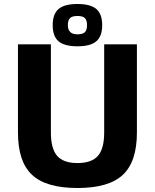

<svg xmlns="http://www.w3.org/2000/svg" viewBox="-20 -922 776 962"><path d="M70 -258V-700H235V-258Q235 -177 266.5 -141Q298 -105 368 -105Q439 -105 470.5 -141Q502 -177 502 -258V-700H666V-258Q666 -112 595.5 -46Q525 20 368 20Q211 20 140.5 -46Q70 -112 70 -258ZM273.5 -877Q303 -902 368 -902Q433 -902 462.5 -877Q492 -852 492 -796Q492 -740 462.5 -715Q433 -690 368 -690Q303 -690 273.5 -715Q244 -740 244 -796Q244 -852 273.5 -877ZM368 -750Q394 -750 405 -760.5Q416 -771 416 -796Q416 -821 405 -831.5Q394 -842 368 -842Q342 -842 331 -831.5Q320 -821 320 -796Q320 -750 368 -750Z"/></svg>

Font: Fivo Sans
Style: Regular
Weight: 700
Designer: Alexander Slobzheninov
Foundry: Alexander Slobzheninov
Version: 1.0